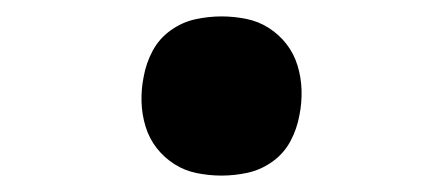

<svg xmlns="http://www.w3.org/2000/svg" viewBox="-20 -457 540 234"><path d="M250 -243Q235 -243 220 -246Q205 -249 192.5 -257Q180 -265 171 -276.5Q162 -288 157.5 -302.5Q153 -317 152.5 -332.5Q152 -348 155 -363Q158 -380 166 -395Q174 -410 188 -420Q202 -430 218 -433.5Q234 -437 250 -437Q265 -437 280 -434Q295 -431 307.5 -423Q320 -415 329 -403.5Q338 -392 342.5 -377.5Q347 -363 347.5 -347.5Q348 -332 345 -317Q342 -300 334 -285Q326 -270 312 -260Q298 -250 282 -246.5Q266 -243 250 -243Z"/></svg>

Font: Iosevka Term Curly
Style: Bold Italic
Weight: 700
Italic angle: -9°
Designer: Belleve Invis
Foundry: Belleve Invis
Version: Version 32.3.0